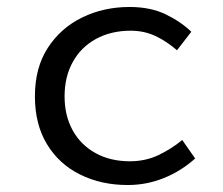

<svg xmlns="http://www.w3.org/2000/svg" viewBox="-20 -518 640 550"><path d="M346 12Q270 12 209.5 -18Q149 -48 114.5 -105Q80 -162 80 -242Q80 -324 117 -381Q154 -438 215.5 -468Q277 -498 351 -498Q411 -498 454.5 -477Q498 -456 528 -427L487 -374Q457 -400 425 -415Q393 -430 354 -430Q298 -430 255 -406.5Q212 -383 188.5 -340.5Q165 -298 165 -242Q165 -187 188 -145Q211 -103 253.5 -79.5Q296 -56 352 -56Q397 -56 434.5 -74Q472 -92 502 -117L539 -64Q499 -28 449.5 -8Q400 12 346 12Z"/></svg>

Font: Source Code Pro
Style: Regular
Weight: 400
Monospace: yes
Designer: Paul D. Hunt, Teo Tuominen
Foundry: Adobe Systems Incorporated
Version: Version 1.018;hotconv 1.0.116;makeotfexe 2.5.65601